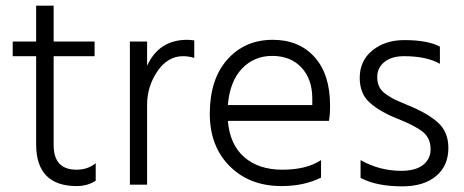

<svg xmlns="http://www.w3.org/2000/svg" viewBox="-20 -654 1643 680"><path d="M319 -14Q290 5 252 5Q108 5 108 -143V-455H25V-507H108V-634H170V-507H315V-455H170V-140Q170 -53 251 -53Q291 -53 319 -76Z M501 0H440V-507H501V-421Q543 -513 643 -513Q650 -513 668 -511V-449Q648 -455 628 -455Q574 -455 537.5 -401.5Q501 -348 501 -283Z M1117 -25Q1057 5 977 5Q864 5 793.5 -65.5Q723 -136 723 -251Q723 -373 785 -443Q847 -513 946 -513Q1039 -513 1094 -452Q1149 -391 1149 -280Q1149 -246 1145 -226H787Q794 -142 845 -97.5Q896 -53 980 -53Q1066 -53 1117 -87ZM944 -456Q880 -456 837 -411Q794 -366 787 -282H1086V-305Q1086 -374 1047.5 -415Q1009 -456 944 -456Z M1568 -130Q1568 -67 1524.5 -30.5Q1481 6 1405 6Q1313 6 1257 -24V-87Q1324 -49 1401 -49Q1452 -49 1478.5 -70Q1505 -91 1505 -125Q1505 -165 1477.5 -187Q1450 -209 1387 -234Q1326 -258 1290 -290Q1254 -322 1254 -378Q1254 -439 1299 -475.5Q1344 -512 1412 -512Q1494 -512 1538 -489V-428Q1491 -455 1411 -455Q1367 -455 1341.5 -434.5Q1316 -414 1316 -381Q1316 -361 1323.5 -346Q1331 -331 1349.5 -318.5Q1368 -306 1381 -300Q1394 -294 1423 -282Q1493 -254 1530.5 -220.5Q1568 -187 1568 -130Z"/></svg>

Font: Hind Guntur Light
Style: Regular
Weight: 300
Designer: Manushi Parikh, Hitesh Malaviya
Foundry: Indian Type Foundry
Version: Version 1.002;PS 1.0;hotconv 1.0.86;makeotf.lib2.5.63406; tt